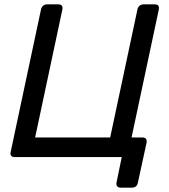

<svg xmlns="http://www.w3.org/2000/svg" viewBox="-20 -720 775 880"><path d="M532 140Q522 140 517 133.5Q512 127 514 117L538 0H46Q36 0 31 -6.5Q26 -13 29 -24L168 -677Q170 -687 177.5 -693.5Q185 -700 195 -700H247Q270 -700 266 -677L141 -90H485L610 -677Q612 -687 619.5 -693.5Q627 -700 638 -700H689Q712 -700 708 -677L583 -90H632Q655 -90 652 -67L612 117Q608 140 584 140Z"/></svg>

Font: Lubike
Style: Italic
Weight: 400
Italic angle: -12°
Foundry: Honoka55
Version: Version 1.000;July 22, 2022;FontCreator 14.0.0.2862 64-bit